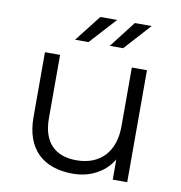

<svg xmlns="http://www.w3.org/2000/svg" viewBox="-82 -807 836 888"><g transform="rotate(10 336.0 -363.0)"><path d="M447 -607 559 -731H480L384 -607ZM284 -607 397 -731H318L221 -607ZM317 5C363 5 404 -6 439 -28C467 -45 489 -68 505 -95V0H573V-526H502V-250C502 -129 434 -59 323 -59C223 -59 165 -116 165 -228V-526H94V-221C94 -69 181 5 317 5Z"/></g></svg>

Font: Montserrat Z
Style: Regular
Weight: 400
Designer: Julieta Ulanovsky
Foundry: Julieta Ulanovsky
Version: Version 8.000